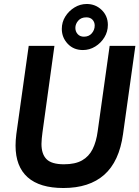

<svg xmlns="http://www.w3.org/2000/svg" viewBox="-20 -927 699 963"><path d="M298 16Q179 16 118.5 -38Q58 -92 58 -197Q58 -209 59 -224.5Q60 -240 62 -255L124 -697H253L193 -263Q191 -247 189.5 -232.5Q188 -218 188 -205Q188 -154 213.5 -128.5Q239 -103 301 -103Q357 -103 391.5 -122.5Q426 -142 444.5 -179Q463 -216 470 -269L530 -697H659L597 -254Q578 -117 503 -50.5Q428 16 298 16ZM396 -676Q349 -676 319.5 -707.5Q290 -739 290 -782Q290 -816 307.5 -844Q325 -872 353.5 -889.5Q382 -907 415 -907Q459 -907 490 -877Q521 -847 521 -802Q521 -768 503.5 -739.5Q486 -711 457.5 -693.5Q429 -676 396 -676ZM401 -743Q426 -743 440.5 -760Q455 -777 455 -799Q455 -816 444 -828Q433 -840 413 -840Q387 -840 372.5 -823.5Q358 -807 358 -787Q358 -769 369.5 -756Q381 -743 401 -743Z"/></svg>

Font: Hanken Grotesk
Style: Bold Italic
Weight: 700
Italic angle: -8°
Designer: Alfredo Marco Pradil
Foundry: Hanken Design Co.
Version: Version 3.013